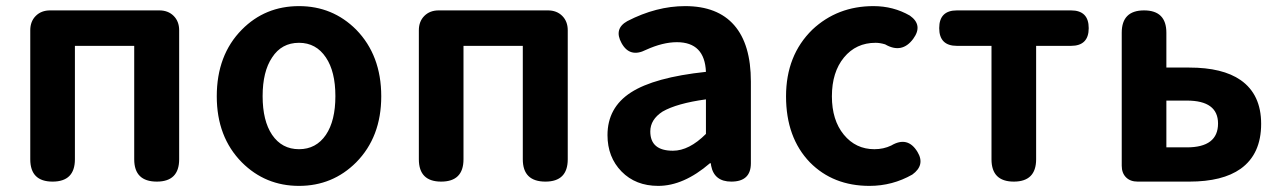

<svg xmlns="http://www.w3.org/2000/svg" viewBox="-20 -594 4188 628"><path d="M152 0Q79 0 79 -73V-495Q79 -524 97 -542Q115 -560 144 -560H322H501Q530 -560 548 -542Q566 -524 566 -495V-73Q566 0 493 0Q419 0 419 -73V-444H225V-73Q225 0 152 0Z M958 14Q848 14 771 -63Q689 -146 689 -279Q689 -414 771 -497Q847 -574 958 -574Q1068 -574 1145 -497Q1227 -413 1227 -279Q1227 -146 1145 -63Q1068 14 958 14ZM958 -106Q1014 -106 1046 -153Q1077 -199 1077 -279.5Q1077 -360 1046 -406Q1014 -454 958 -454Q901 -454 870 -406Q839 -360 839 -279.5Q839 -199 870 -153Q902 -106 958 -106Z M1423 0Q1350 0 1350 -73V-495Q1350 -524 1368 -542Q1386 -560 1415 -560H1593H1772Q1801 -560 1819 -542Q1837 -524 1837 -495V-73Q1837 0 1764 0Q1690 0 1690 -73V-444H1496V-73Q1496 0 1423 0Z M2133 14Q2059 14 2013 -33Q1967 -80 1967 -152Q1967 -242 2043.5 -291.5Q2120 -341 2289 -359Q2285 -456 2194 -456Q2148 -456 2093 -431Q2040 -404 2013 -453Q1987 -500 2032 -525Q2127 -574 2221 -574Q2327 -574 2381.5 -511.5Q2436 -449 2436 -327V-163V-60Q2436 0 2372 0Q2316 0 2306 -52L2305 -60H2302Q2216 14 2133 14ZM2181 -101Q2234 -101 2289 -156V-269Q2194 -256 2147 -229Q2107 -203 2107 -164Q2107 -101 2181 -101Z M2824 14Q2705 14 2629 -63Q2551 -144 2551 -279Q2551 -413 2637 -497Q2719 -574 2837 -574Q2902 -574 2956 -543Q3000 -512 2967 -467Q2930 -417 2875 -449Q2858 -454 2844 -454Q2780 -454 2740.5 -406Q2701 -358 2701 -279Q2701 -201 2740 -153.5Q2779 -106 2840 -106Q2870 -106 2895 -118Q2949 -150 2981 -97Q3007 -54 2964 -23Q2899 14 2824 14Z M3296 0Q3223 0 3223 -73V-444H3110Q3052 -444 3052 -502Q3052 -560 3110 -560H3296H3483Q3541 -560 3541 -502Q3541 -444 3483 -444H3369V-73Q3369 0 3296 0Z M3701 0Q3677 0 3663 -14Q3649 -28 3649 -52V-487Q3649 -560 3722 -560Q3795 -560 3795 -487V-373H3870Q3979 -373 4038 -332Q4105 -285 4105 -189Q4105 -90 4038 -42Q3979 0 3870 0H3759ZM3795 -112H3862Q3964 -112 3964 -190Q3964 -265 3862 -265H3795V-188Z"/></svg>

Font: GenSenRounded TW B
Style: Regular
Weight: 700
Version: Version 1.501;PS 1;hotconv 16.6.51;makeotf.lib2.5.65220